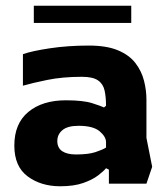

<svg xmlns="http://www.w3.org/2000/svg" viewBox="-20 -640 587 670"><path d="M190 10Q123 10 76.5 -24.5Q30 -59 30 -132Q30 -209 79 -249.5Q128 -290 210 -290Q270 -290 301.5 -280Q333 -270 343 -265L350 -271Q350 -301 345 -324Q340 -347 322 -359.5Q304 -372 266 -372Q198 -372 144.5 -361Q91 -350 60 -341V-451Q91 -462 154 -471.5Q217 -481 290 -481Q352 -481 391.5 -464.5Q431 -448 452.5 -420Q474 -392 482.5 -358.5Q491 -325 491 -292V-159L511 -58L491 1H360V-48L350 -53Q342 -43 322.5 -28Q303 -13 270.5 -1.5Q238 10 190 10ZM245 -101Q288 -101 312.5 -109Q337 -117 350 -125V-144Q350 -163 327.5 -182Q305 -201 254 -201Q216 -201 198 -186Q180 -171 180 -148Q180 -124 197 -112.5Q214 -101 245 -101ZM98 -560V-620H438V-560Z"/></svg>

Font: Rowdies Light
Style: Regular
Weight: 300
Designer: Jaikishan Patel
Version: Version 1.000; ttfautohint (v1.8.3)